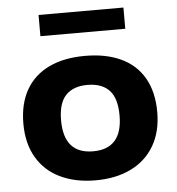

<svg xmlns="http://www.w3.org/2000/svg" viewBox="-54 -808 802 870"><g transform="rotate(-5 347.0 -373.5)"><path d="M42 -273.5Q42 -364 78.2 -427.2Q114.5 -490.5 182.8 -523Q251 -555.5 346.5 -555.5Q442.5 -555.5 510.8 -523.2Q579 -491 615 -427.8Q651 -364.5 651 -273.5Q651 -184 613.2 -120Q575.5 -56 507 -22.8Q438.5 10.5 346.5 10.5Q254.5 10.5 185.8 -22.5Q117 -55.5 79.5 -119.5Q42 -183.5 42 -273.5ZM479.5 -273Q479.5 -351.5 445.5 -387.5Q411.5 -423.5 346.5 -423.5Q281.5 -423.5 247.5 -387.5Q213.5 -351.5 213.5 -274Q213.5 -121.5 346.5 -121.5Q479.5 -121.5 479.5 -273ZM153.5 -662V-758.5H539.5V-662Z"/></g></svg>

Font: Encode Sans Expanded
Style: Bold
Weight: 700
Width: 7
Designer: Multiple Designers
Foundry: Impallari Type
Version: Version 2.000